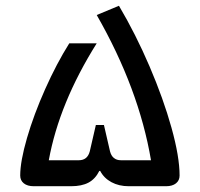

<svg xmlns="http://www.w3.org/2000/svg" viewBox="-20 -645 692 665"><path d="M50 -37Q50 -86 73.5 -167Q97 -248 136.5 -336.5Q176 -425 220 -495H315Q185 -288 149 -90H253Q283 -90 291 -121L312 -212H340L361 -121Q369 -90 399 -90H503Q461 -338 315 -593L392 -625Q450 -527 498 -415Q546 -303 574 -202.5Q602 -102 602 -37Q602 -20 589.5 -10Q577 0 555 0H426Q392 0 366 -14Q340 -28 327 -53H324Q310 -25 286.5 -12.5Q263 0 226 0H97Q75 0 62.5 -10Q50 -20 50 -37Z"/></svg>

Font: Changa
Style: Regular
Weight: 400
Designer: Eduardo Rodriguez Tunni
Foundry: Eduardo Rodriguez Tunni
Version: Version 2.002; ttfautohint (v1.5.10-5e6f)